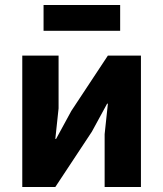

<svg xmlns="http://www.w3.org/2000/svg" viewBox="-20 -747 652 767"><path d="M69 0V-525H214V-314L201 -192H204L265 -304L411 -525H543V0H398V-211L411 -333H408L347 -221L201 0ZM154 -624V-727H460V-624Z"/></svg>

Font: IBM Plex Sans
Style: Regular
Weight: 400
Designer: Mike Abbink, Paul van der Laan, Pieter van Rosmalen
Foundry: Bold Monday
Version: Version 3.201